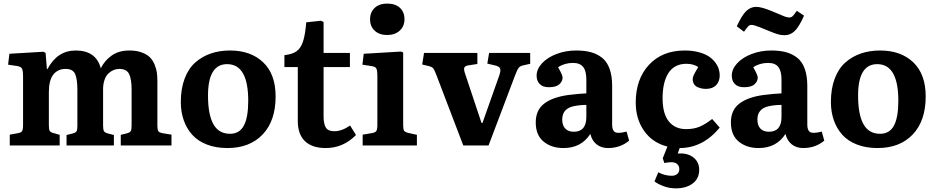

<svg xmlns="http://www.w3.org/2000/svg" viewBox="-20 -807 5188 1065"><path d="M34.2 0V-60.1L82 -68.8Q91.3 -70.8 96.9 -74.2Q102.5 -77.6 104.7 -85Q106.9 -92.3 107.4 -98.1Q107.9 -104 107.9 -117.2V-378.9Q107.9 -414.1 102.3 -425.8Q96.7 -437.5 74.2 -440.9L24.9 -448.2L32.2 -508.8L221.2 -520L232.9 -513.2L240.2 -423.8H243.2Q297.9 -526.9 399.9 -526.9Q512.7 -526.9 539.1 -428.2Q560.1 -471.2 599.6 -499Q639.2 -526.9 698.2 -526.9Q737.8 -526.9 766.8 -515.9Q795.9 -504.9 812 -488.5Q828.1 -472.2 837.9 -448Q847.7 -423.8 850.3 -402.8Q853 -381.8 853 -356V-108.9Q853 -87.4 858.4 -79.3Q863.8 -71.3 883.8 -67.9L931.2 -60.1V0H649.9V-59.1L686 -67.9Q700.7 -72.3 705.3 -80.3Q710 -88.4 710 -110.8V-309.1Q710 -368.7 696 -396.7Q682.1 -424.8 641.1 -424.8Q625.5 -424.8 610.6 -418.7Q595.7 -412.6 582 -400.1Q568.4 -387.7 560.1 -364.7Q551.8 -341.8 551.8 -312V-110.8Q551.8 -87.9 556.6 -79.6Q561.5 -71.3 578.1 -66.9L611.8 -58.1V0H349.1V-58.1L384.8 -66.9Q399.4 -70.8 404.3 -78.4Q409.2 -85.9 409.2 -106V-309.1Q409.2 -369.1 396.5 -397Q383.8 -424.8 344.2 -424.8Q300.8 -424.8 275.9 -393.6Q251 -362.3 251 -294.9V-112.8Q251 -88.9 255.6 -81.1Q260.3 -73.2 276.9 -68.8L311 -59.1V0Z M1241.7 14.2Q1177.2 14.2 1127.2 -5.4Q1077.1 -24.9 1046.1 -59.6Q1015.1 -94.2 999 -140.4Q982.9 -186.5 982.9 -241.2Q982.9 -314.9 1004.2 -371.1Q1025.4 -427.2 1063.5 -460.7Q1101.6 -494.1 1149.9 -510.5Q1198.2 -526.9 1255.9 -526.9Q1371.1 -526.9 1439.9 -461.2Q1508.8 -395.5 1508.8 -272Q1508.8 -136.7 1437 -61.3Q1365.2 14.2 1241.7 14.2ZM1255.9 -64.9Q1308.1 -64.9 1332.5 -110.1Q1356.9 -155.3 1356.9 -248Q1356.9 -451.2 1239.7 -451.2Q1133.8 -451.2 1133.8 -276.9Q1133.8 -171.4 1163.6 -118.2Q1193.4 -64.9 1255.9 -64.9Z M1786.6 14.2Q1711.4 14.2 1671.6 -23.9Q1631.8 -62 1631.8 -136.2V-435.1H1557.6V-501Q1601.6 -505.9 1625 -522.7Q1648.4 -539.6 1660.6 -576.2Q1672.9 -612.8 1678.7 -683.1L1759.8 -691.9L1774.9 -685.1V-513.2H1920.9V-435.1H1774.9V-160.2Q1774.9 -120.6 1787.1 -99.9Q1799.3 -79.1 1834.5 -79.1Q1876.5 -79.1 1921.9 -110.8L1954.6 -58.1Q1883.8 14.2 1786.6 14.2Z M2032.7 -700.2Q2032.7 -739.3 2058.3 -763.2Q2084 -787.1 2127.4 -787.1Q2172.9 -787.1 2198.2 -763.7Q2223.6 -740.2 2223.6 -700.2Q2223.6 -661.1 2197 -637Q2170.4 -612.8 2127.4 -612.8Q2084.5 -612.8 2058.6 -636.5Q2032.7 -660.2 2032.7 -700.2ZM1991.7 0V-60.1L2043.5 -68.8Q2062 -71.8 2067.6 -80.8Q2073.2 -89.8 2073.2 -113.8V-381.8Q2073.2 -417 2067.4 -427.5Q2061.5 -438 2037.6 -440.9L1990.2 -448.2L1997.6 -508.8L2204.6 -521L2216.3 -516.1V-113.8Q2216.3 -89.8 2221.4 -82Q2226.6 -74.2 2244.6 -69.8L2292.5 -59.1V0Z M2549.8 0 2400.9 -390.1Q2390.1 -418.9 2383.3 -427.5Q2376.5 -436 2356.9 -440.9L2321.8 -449.2L2332 -513.2H2627.9V-452.1L2580.1 -444.8Q2559.6 -441.9 2555.4 -431.6Q2551.3 -421.4 2561 -395L2650.9 -125H2656.2L2750 -390.1Q2758.8 -416 2753.9 -427.2Q2749 -438.5 2727.1 -443.8L2683.1 -454.1L2692.9 -513.2H2920.9V-453.1L2883.8 -444.8Q2865.7 -441.4 2857.7 -431.6Q2849.6 -421.9 2837.9 -391.1L2689.9 0Z M3105.5 14.2Q3038.6 14.2 2995.1 -21.7Q2951.7 -57.6 2951.7 -127.9Q2951.7 -195.8 2997.8 -231.7Q3043.9 -267.6 3130.4 -279.8Q3189 -287.1 3232.4 -289.1V-365.2Q3232.4 -413.6 3214.6 -435.8Q3196.8 -458 3158.7 -458Q3111.3 -458 3075.7 -434.1Q3100.6 -390.6 3100.6 -377Q3100.6 -356 3082.8 -339.6Q3064.9 -323.2 3024.4 -323.2Q2991.2 -323.2 2973.9 -340.8Q2956.5 -358.4 2956.5 -387.2Q2956.5 -423.8 2986.8 -456.3Q3017.1 -488.8 3067.6 -507.8Q3118.2 -526.9 3175.3 -526.9Q3222.2 -526.9 3257.1 -517.6Q3292 -508.3 3319.6 -486.6Q3347.2 -464.8 3361.3 -425.5Q3375.5 -386.2 3375.5 -330.1V-115.2Q3375.5 -83 3391.8 -74Q3408.2 -64.9 3455.6 -77.1L3469.7 -26.9Q3420.9 14.2 3352.5 14.2Q3315.9 14.2 3290 -5.6Q3264.2 -25.4 3254.4 -64Q3204.1 14.2 3105.5 14.2ZM3162.6 -76.2Q3232.4 -76.2 3232.4 -158.2V-225.1Q3195.8 -225.1 3161.6 -217.8Q3098.6 -204.1 3098.6 -144Q3098.6 -110.8 3115.7 -93.5Q3132.8 -76.2 3162.6 -76.2Z M3785.2 -90.8Q3829.6 -90.8 3861.3 -104.5Q3893.1 -118.2 3930.2 -147L3972.2 -99.1Q3878.4 14.2 3750 14.2L3739.3 44.9Q3791.5 40 3825 65.4Q3858.4 90.8 3858.4 134.8Q3858.4 183.6 3822.3 210.7Q3786.1 237.8 3729 237.8Q3692.4 237.8 3659.7 225.3Q3627 212.9 3610.4 199.2L3631.3 148.9Q3668.9 168 3706.1 168Q3724.1 168 3736.1 158.4Q3748 148.9 3748 130.9Q3748 114.3 3736.8 103.5Q3725.6 92.8 3704.1 92.8Q3687 92.8 3665 97.2L3656.2 70.8L3682.1 5.9Q3599.6 -14.6 3553 -80.8Q3506.3 -147 3506.3 -237.8Q3506.3 -368.7 3580.1 -447.8Q3653.8 -526.9 3778.3 -526.9Q3820.8 -526.9 3854.7 -517.8Q3888.7 -508.8 3910.2 -494.9Q3931.6 -481 3946 -462.4Q3960.4 -443.8 3966.3 -425.5Q3972.2 -407.2 3972.2 -389.2Q3972.2 -355.5 3952.4 -334.7Q3932.6 -314 3896 -314Q3884.8 -314 3874 -315.9Q3863.3 -317.9 3850.6 -323Q3837.9 -328.1 3830.1 -339.8Q3822.3 -351.6 3822.3 -368.2Q3822.3 -378.4 3828.6 -391.6Q3835 -404.8 3853 -435.1Q3827.6 -453.1 3786.1 -453.1Q3752 -453.1 3726.3 -438.7Q3700.7 -424.3 3685.3 -398.2Q3669.9 -372.1 3662.6 -338.1Q3655.3 -304.2 3655.3 -262.2Q3655.3 -176.3 3689.9 -133.5Q3724.6 -90.8 3785.2 -90.8Z M4333 -611.8Q4328.1 -611.8 4323.2 -612.3Q4318.4 -612.8 4314.2 -613Q4310.1 -613.3 4304.4 -614.7Q4298.8 -616.2 4294.7 -617.2Q4290.5 -618.2 4283 -620.8Q4275.4 -623.5 4270.8 -625.2Q4266.1 -627 4255.6 -631.1Q4245.1 -635.3 4238.8 -637.9Q4232.4 -640.6 4218.3 -646.2Q4204.1 -651.9 4194.8 -655.8Q4162.6 -668.9 4147.9 -668.9Q4138.2 -668.9 4130.9 -661.6Q4123.5 -654.3 4106.9 -630.9L4066.9 -661.1Q4094.7 -722.2 4119.1 -745.6Q4143.6 -769 4174.8 -769Q4205.1 -769 4266.1 -743.2Q4314.5 -722.2 4330.8 -716.1Q4347.2 -710 4358.9 -710Q4368.7 -710 4376.5 -717.3Q4384.3 -724.6 4399.9 -747.1L4439.9 -720.2Q4413.1 -659.2 4388.7 -635.5Q4364.3 -611.8 4333 -611.8ZM4188 14.2Q4121.1 14.2 4077.6 -21.7Q4034.2 -57.6 4034.2 -127.9Q4034.2 -195.8 4080.3 -231.7Q4126.5 -267.6 4212.9 -279.8Q4271.5 -287.1 4314.9 -289.1V-365.2Q4314.9 -413.6 4297.1 -435.8Q4279.3 -458 4241.2 -458Q4193.8 -458 4158.2 -434.1Q4183.1 -390.6 4183.1 -377Q4183.1 -356 4165.3 -339.6Q4147.5 -323.2 4106.9 -323.2Q4073.7 -323.2 4056.4 -340.8Q4039.1 -358.4 4039.1 -387.2Q4039.1 -423.8 4069.3 -456.3Q4099.6 -488.8 4150.1 -507.8Q4200.7 -526.9 4257.8 -526.9Q4304.7 -526.9 4339.6 -517.6Q4374.5 -508.3 4402.1 -486.6Q4429.7 -464.8 4443.8 -425.5Q4458 -386.2 4458 -330.1V-115.2Q4458 -83 4474.4 -74Q4490.7 -64.9 4538.1 -77.1L4552.2 -26.9Q4503.4 14.2 4435.1 14.2Q4398.4 14.2 4372.6 -5.6Q4346.7 -25.4 4336.9 -64Q4286.6 14.2 4188 14.2ZM4245.1 -76.2Q4314.9 -76.2 4314.9 -158.2V-225.1Q4278.3 -225.1 4244.1 -217.8Q4181.2 -204.1 4181.2 -144Q4181.2 -110.8 4198.2 -93.5Q4215.3 -76.2 4245.1 -76.2Z M4847.7 14.2Q4783.2 14.2 4733.2 -5.4Q4683.1 -24.9 4652.1 -59.6Q4621.1 -94.2 4605 -140.4Q4588.9 -186.5 4588.9 -241.2Q4588.9 -314.9 4610.1 -371.1Q4631.3 -427.2 4669.4 -460.7Q4707.5 -494.1 4755.9 -510.5Q4804.2 -526.9 4861.8 -526.9Q4977.1 -526.9 5045.9 -461.2Q5114.7 -395.5 5114.7 -272Q5114.7 -136.7 5043 -61.3Q4971.2 14.2 4847.7 14.2ZM4861.8 -64.9Q4914.1 -64.9 4938.5 -110.1Q4962.9 -155.3 4962.9 -248Q4962.9 -451.2 4845.7 -451.2Q4739.7 -451.2 4739.7 -276.9Q4739.7 -171.4 4769.5 -118.2Q4799.3 -64.9 4861.8 -64.9Z"/></svg>

Font: Literata Book
Style: Bold
Weight: 700
Designer: Latin by Veronika Burian and Jose Scaglione. Greek by Irene Vlachou. Cyrillic by Vera Evstafieva
Foundry: TypeTogether
Version: Version 2.003;PS 002.003;hotconv 1.0.88;makeotf.lib2.5.64775